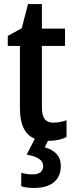

<svg xmlns="http://www.w3.org/2000/svg" viewBox="-20 -680 368 940"><path d="M211.4 9.8Q142.6 9.8 110.1 -30Q77.6 -69.8 77.6 -150.9V-455.1H18.1V-504.4L86.4 -541.5L117.2 -660.2H185.1V-540H298.3V-455.1H185.1V-155.3Q185.1 -115.7 198.5 -97.7Q211.9 -79.6 241.2 -79.6Q272.9 -79.6 305.7 -91.3V-9.3Q286.6 0.5 263.7 5.1Q240.7 9.8 211.4 9.8ZM146.5 240.2Q106.9 240.2 84 231.4V166Q109.9 173.8 138.2 173.8Q165 173.8 178.2 163.3Q191.4 152.8 191.4 133.3Q191.4 111.3 170.7 97.4Q149.9 83.5 110.8 77.1L149.9 0H219.2L199.2 41.5Q237.3 51.8 257.6 74.5Q277.8 97.2 277.8 132.3Q277.8 183.6 244.1 211.9Q210.4 240.2 146.5 240.2Z"/></svg>

Font: Open Sans
Style: Regular
Weight: 600
Width: 3
Foundry: Ascender Corporation
Version: Version 1.000